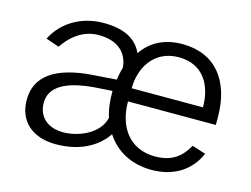

<svg xmlns="http://www.w3.org/2000/svg" viewBox="-80 -672 1066 815"><g transform="rotate(15 453.0 -265.0)"><path d="M469 -245H855V-278C855 -440 774 -540 630 -540C552 -540 492 -509 455 -453C429 -511 374 -540 284 -540C187 -540 106 -492 66 -413L124 -393C166 -454 218 -485 277 -485C359 -485 405 -444 411 -378C406 -361 402 -342 399 -322L300 -315C131 -304 52 -243 52 -141C52 -46 117 10 219 10C336 10 405 -41 440 -93C483 -26 554 10 640 10C732 10 806 -31 843 -115L783 -134C753 -80 712 -49 640 -49C525 -49 469 -136 469 -245ZM125 -147C125 -218 192 -256 318 -266L394 -271C394 -232 397 -194 409 -157C393 -84 304 -47 236 -47C167 -47 125 -87 125 -147ZM783 -303H470C469 -390 519 -482 630 -482C734 -482 783 -404 783 -303Z"/></g></svg>

Font: Cheyenne Sans Light
Style: Regular
Weight: 300
Designer: The Public Sans project authors (U.S. Web Design System), Libre Franklin designed by Pablo Impallari and Rodrigo Fuenzal
Foundry: The Cheyenne Sans Project Authors
Version: Version 2.007